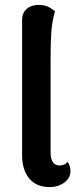

<svg xmlns="http://www.w3.org/2000/svg" viewBox="-20 -752 325 782"><path d="M183 10Q128 10 99 -25Q70 -60 70 -121V-670Q70 -700 89 -716Q108 -732 137 -732Q163 -732 180 -722.5Q197 -713 204 -706Q192 -665 189 -621.5Q186 -578 186 -511V-131Q186 -105 195.5 -91.5Q205 -78 222 -78Q231 -78 240.5 -81.5Q250 -85 254 -93Q262 -84 264.5 -73.5Q267 -63 267 -55Q267 -27 242 -8.5Q217 10 183 10Z"/></svg>

Font: Arima Thin SemiBold
Style: Regular
Weight: 600
Version: Version 1.100